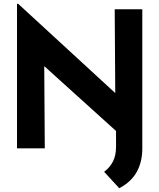

<svg xmlns="http://www.w3.org/2000/svg" viewBox="-20 -785 843 1016"><path d="M729 30 171 -474 214 -450 217 0H70V-765H76L622 -263L590 -277L587 -736H733V-4ZM733 -30V0Q733 72 703.5 125Q674 178 611 211L531 124Q561 102 577.5 70Q594 38 594 -8V-163Z"/></svg>

Font: Reem Kufi Fun
Style: Regular
Weight: 400
Designer: Khaled Hosny
Version: Version 1.005